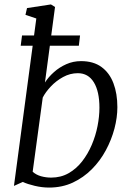

<svg xmlns="http://www.w3.org/2000/svg" viewBox="-20 -837 588 867"><path d="M183 -464.5Q199 -489.5 223.8 -511.5Q248.5 -533.5 279.5 -547.2Q310.5 -561 346 -561Q402 -561 438.2 -534.5Q474.5 -508 492.2 -461.2Q510 -414.5 510 -353Q510 -306.5 496.8 -256.2Q483.5 -206 458 -158.5Q432.5 -111 394.8 -73Q357 -35 308.8 -12.5Q260.5 10 201.5 10Q170 10 137 2.2Q104 -5.5 83 -15.5L43 2.5L144 -753.5L95 -770L102 -800.5L210 -817L228.5 -805.5ZM127.5 -61.5Q143 -47.5 165.2 -41.2Q187.5 -35 211 -35Q255 -35 290 -55Q325 -75 351 -108.5Q377 -142 394.5 -183.2Q412 -224.5 420.5 -268Q429 -311.5 429 -350.5Q429 -424 403.8 -465.2Q378.5 -506.5 331.5 -506.5Q296.5 -506.5 265 -489.2Q233.5 -472 209.5 -446.5Q185.5 -421 173 -396.5ZM79.5 -677H341.5L336 -630.5H73.5Z"/></svg>

Font: Merriweather 36pt Light
Style: Italic
Weight: 300
Italic angle: -7.8°
Version: Version 2.101